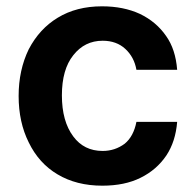

<svg xmlns="http://www.w3.org/2000/svg" viewBox="-20 -575 617 608"><path d="M162 -23Q103 -58 71 -124Q39 -188 39 -271Q39 -353 71 -419Q105 -484 163 -519Q222 -555 303 -555Q371 -555 423 -531Q475 -506 506 -461Q536 -419 541 -354H412Q405 -394 377 -420Q349 -446 305 -446Q248 -446 212 -400Q176 -355 176 -273Q176 -191 212 -143Q246 -97 305 -97Q344 -97 375 -120Q403 -143 412 -189H541Q536 -127 507 -83Q476 -37 425 -12Q375 13 304 13Q222 13 162 -23Z"/></svg>

Font: Sinter Bold
Style: Regular
Weight: 700
Foundry: Adobe & rsms
Version: Version 1.000